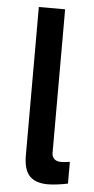

<svg xmlns="http://www.w3.org/2000/svg" viewBox="-52 -722 374 764"><g transform="rotate(5 135.5 -340.0)"><path d="M71.8 -97.7V-689.9H176.8V-114.7Q176.8 -102.5 185.8 -93Q194.8 -83.5 213.4 -83.5Q227.1 -83.5 248.5 -86.9V0Q230.5 3.9 208.3 6.8Q186 9.8 168.9 9.8Q119.6 9.8 95.7 -15.1Q71.8 -40 71.8 -97.7Z"/></g></svg>

Font: Acari Sans SemiBold
Style: Regular
Weight: 600
Designer: Alfredo Marco Pradil and Stefan Peev
Foundry: Hanken Design Co.
Version: Version 1.045;January 11, 2019;FontCreator 11.5.0.2425 64-bi